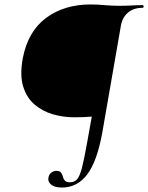

<svg xmlns="http://www.w3.org/2000/svg" viewBox="-20 -648 664 861"><path d="M257.4 193Q225.4 193 209.7 180.1Q194 167.2 197 150Q199.2 134 210 126.1Q220.8 118.2 232.4 118.2Q247.8 118.2 253.6 125.9Q259.4 133.6 261.8 143.8Q264.2 154 270.6 161.7Q277 169.4 294.2 169.4Q314 169.4 325.9 155.7Q337.8 142 347.7 103.7Q357.6 65.4 370.6 -8L391.6 -125Q355.6 -122 312.6 -122Q263.6 -122 217 -135.5Q170.4 -149 134.8 -179.5Q99.2 -210 83.8 -260.5Q68.4 -311 82 -386Q105 -507 186.5 -567.5Q268 -628 386 -628Q417 -628 448.5 -625Q480 -622 519 -622Q545 -622 571 -623.5Q597 -625 619 -625Q624 -625 624 -619Q624 -613 619 -613Q580 -613 554.5 -592Q529 -571 522 -532L439 -55Q416 74.2 371.6 133.6Q327.2 193 257.4 193Z"/></svg>

Font: Cormorant Garamond Light
Style: Italic
Weight: 300
Italic angle: -10°
Designer: Christian Thalmann (Catharsis Fonts)
Foundry: Catharsis Fonts
Version: Version 4.001